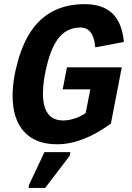

<svg xmlns="http://www.w3.org/2000/svg" viewBox="-20 -689 640 930"><path d="M256.8 9.8Q151.4 9.8 96.2 -51.5Q41 -112.8 41 -224.6Q41 -303.2 67.6 -396.2Q94.2 -489.3 138.2 -549.1Q182.1 -608.9 245.1 -638.9Q308.1 -668.9 390.1 -668.9Q477.5 -668.9 524.4 -624Q571.3 -579.1 580.1 -485.8L441.4 -459.5Q433.6 -555.7 369.6 -555.7Q312.5 -555.7 274.2 -516.4Q235.8 -477.1 211.9 -390.6Q188 -304.2 188 -235.8Q188 -105.5 286.6 -105.5Q313.5 -105.5 344.2 -116Q375 -126.5 395 -141.6L417.5 -256.3H283.7L304.2 -362.8H569.8L517.1 -90.3Q379.4 9.8 256.8 9.8ZM118.2 221.2 121.1 205.1 195.3 47.9H320.8L317.4 65.9L198.7 221.2Z"/></svg>

Font: Liberation Mono
Style: Bold Italic
Weight: 700
Italic angle: -12°
Monospace: yes
Designer: Steve Matteson
Foundry: Ascender Corporation
Version: Version 2.1.5